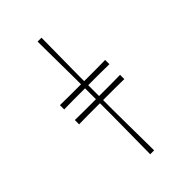

<svg xmlns="http://www.w3.org/2000/svg" viewBox="-263 -831 1075 1075"><g transform="rotate(-45 274.0 -294.0)"><path d="M258 152Q259 61 259.5 1.5Q260 -58 260.5 -96.5Q261 -135 261 -164Q261 -193 261 -223Q261 -253 261 -296Q261 -338 261 -367Q261 -396 261 -424.5Q261 -453 260.5 -491.5Q260 -530 259.5 -589.5Q259 -649 258 -740H289Q288 -649 287.5 -589.5Q287 -530 286.5 -491.5Q286 -453 286 -424.5Q286 -396 286 -367Q286 -338 286 -296Q286 -253 286 -223Q286 -193 286 -164Q286 -135 286.5 -96.5Q287 -58 287.5 1Q288 60 289 152ZM95 -400Q107 -400 128 -399.5Q149 -399 175 -399Q201 -399 227 -399Q253 -399 274 -399Q295 -399 321 -399Q347 -399 373 -399Q399 -399 420 -399.5Q441 -400 453 -400V-366Q441 -366 420 -366.5Q399 -367 373 -367Q347 -367 321 -367Q295 -367 274 -367Q253 -367 227 -367Q201 -367 175 -367Q149 -367 128 -366.5Q107 -366 95 -366ZM95 -282Q107 -282 128 -281.5Q149 -281 175 -281Q201 -281 227 -281Q253 -281 274 -281Q295 -281 321 -281Q347 -281 373 -281Q399 -281 420 -281.5Q441 -282 453 -282V-248Q441 -248 420 -248.5Q399 -249 373 -249Q347 -249 321 -249Q295 -249 274 -249Q253 -249 227 -249Q201 -249 175 -249Q149 -249 128 -248.5Q107 -248 95 -248Z"/></g></svg>

Font: Ojuju ExtraLight
Style: Regular
Weight: 200
Designer: Chisaokwu Joboson, Mirko Velimirovic
Foundry: Udi Foundry
Version: Version 1.000